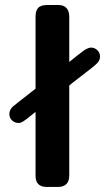

<svg xmlns="http://www.w3.org/2000/svg" viewBox="-20 -742 421 762"><path d="M17.1 -290Q17.1 -298.8 21.5 -306.9Q25.9 -314.9 31.5 -319.6Q37.1 -324.2 53.2 -336.9Q118.2 -387.7 121.1 -390.1V-676.8Q121.1 -699.7 131.6 -710.9Q142.1 -722.2 168.9 -722.2H210.9Q254.9 -722.2 254.9 -673.8V-496.1Q262.7 -502 271.7 -509.5Q280.8 -517.1 285.9 -521Q291 -524.9 297.6 -530Q304.2 -535.2 307.6 -537.6Q311 -540 314.9 -543Q318.8 -545.9 321.5 -546.9Q324.2 -547.9 326.7 -549.3Q329.1 -550.8 331.5 -551.3Q334 -551.8 335.9 -552.5Q337.9 -553.2 340.8 -553.2Q355 -553.2 366 -543.2Q377 -533.2 377 -517.1Q377 -502.9 365.5 -491Q354 -479 299.8 -438Q272 -417 254.9 -402.8V-45.9Q254.9 0 209 0H166Q121.1 0 121.1 -43.9V-297.9Q113.3 -292 101.6 -282.5Q89.8 -272.9 85.4 -269.5Q81.1 -266.1 74 -261.5Q66.9 -256.8 62.5 -255.4Q58.1 -253.9 53.2 -253.9Q39.1 -253.9 28.1 -263.9Q17.1 -273.9 17.1 -290Z"/></svg>

Font: CMU Sans Serif
Style: Bold
Weight: 700
Version: Version 0.7.0